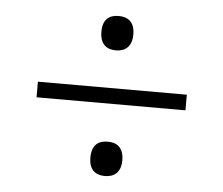

<svg xmlns="http://www.w3.org/2000/svg" viewBox="-41 -633 640 551"><g transform="rotate(5 279.5 -357.5)"><path d="M280 -489C305 -489 326 -502 326 -539C326 -576 305 -588 280 -588C254 -588 234 -576 234 -539C234 -502 254 -489 280 -489ZM65 -335H494V-380H65ZM280 -127C305 -127 326 -140 326 -176C326 -214 305 -226 280 -226C254 -226 234 -214 234 -176C234 -140 254 -127 280 -127Z"/></g></svg>

Font: Noto Serif Lao Light
Style: Regular
Weight: 300
Designer: Monotype Design Team
Foundry: Monotype Imaging Inc.
Version: Version 2.003